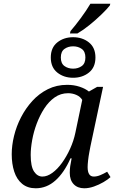

<svg xmlns="http://www.w3.org/2000/svg" viewBox="-20 -1002 619 1032"><path d="M172 10Q128 10 99 -14Q70 -38 56.5 -79.5Q43 -121 43 -173Q43 -220 55.5 -271.5Q68 -323 93 -371.5Q118 -420 154 -459.5Q190 -499 237 -522.5Q284 -546 341 -546Q377 -546 407.5 -536Q438 -526 458 -510L502 -535H534L466 -215Q464 -204 460 -183Q456 -162 453.5 -140Q451 -118 451 -104Q451 -53 484 -53Q501 -53 519 -60.5Q537 -68 556 -79L574 -50Q560 -37 536 -23Q512 -9 485 0.5Q458 10 433 10Q397 10 376 -12Q355 -34 355 -73Q355 -93 357.5 -109.5Q360 -126 365 -151H359Q325 -74 278 -32Q231 10 172 10ZM208 -53Q234 -53 261.5 -73Q289 -93 313.5 -127Q338 -161 357 -203Q376 -245 385 -288L422 -465Q411 -483 390 -492Q369 -501 346 -501Q306 -501 274 -478.5Q242 -456 218 -419Q194 -382 177.5 -338Q161 -294 153 -249.5Q145 -205 145 -169Q145 -107 163 -80Q181 -53 208 -53ZM373 -584Q323 -584 288 -612Q253 -640 253 -693Q253 -746 288 -774Q323 -802 373 -802Q423 -802 458 -774Q493 -746 493 -693Q493 -640 458 -612Q423 -584 373 -584ZM373 -633Q400 -633 419.5 -647Q439 -661 439 -693Q439 -725 419.5 -739Q400 -753 373 -753Q346 -753 326.5 -739Q307 -725 307 -693Q307 -661 326.5 -647Q346 -633 373 -633ZM359 -835Q385 -865 414.5 -905Q444 -945 466 -982H573L570 -972Q554 -952 524.5 -923.5Q495 -895 461 -867.5Q427 -840 396 -822H356Z"/></svg>

Font: NotoSerif-Italic
Style: Regular
Weight: 400
Italic angle: -12°
Designer: Monotype Design Team
Foundry: Monotype Imaging Inc.
Version: Version 2.007; ttfautohint (v1.8) -l 8 -r 50 -G 200 -x 14 -D